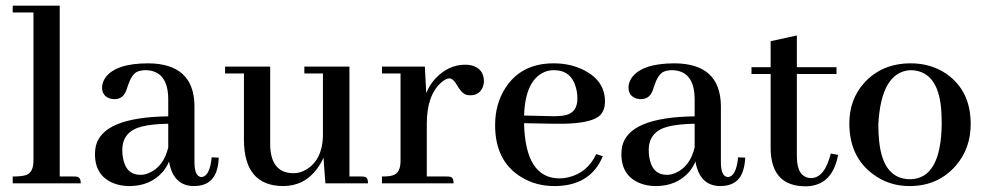

<svg xmlns="http://www.w3.org/2000/svg" viewBox="-20 -655 3523 686"><path d="M245.1 -24.4H193.4V-634.8H25.4V-610.4H99.6V-81.1Q99.6 -38.1 72.3 -29.3Q56.6 -24.4 25.4 -24.4V0H268.6Q268.6 -20.5 255.9 -23.4Q251 -24.4 245.1 -24.4Z M671.9 9.8Q740.2 9.8 755.9 -51.8Q760.7 -69.3 761.7 -91.8L736.3 -92.8Q729.5 -23.4 699.2 -22.5Q675.8 -24.4 674.8 -72.3V-277.3Q672.9 -427.7 509.8 -428.7Q391.6 -428.7 355.5 -376Q344.7 -359.4 344.7 -342.8Q344.7 -311.5 374 -302.7Q381.8 -300.8 389.6 -300.8Q419.9 -300.8 431.6 -333Q433.6 -337.9 436.5 -347.7Q449.2 -386.7 467.8 -397.5Q481.4 -404.3 501 -404.3Q580.1 -402.3 581.1 -301.8V-239.3Q346.7 -236.3 322.3 -132.8Q319.3 -119.1 319.3 -104.5Q319.3 -26.4 386.7 0Q412.1 9.8 442.4 9.8Q516.6 9.8 561.5 -41Q576.2 -58.6 584 -78.1Q598.6 8.8 671.9 9.8ZM482.4 -30.3Q428.7 -30.3 418.9 -93.8Q417 -105.5 417 -119.1Q417 -185.5 487.3 -203.1Q523.4 -211.9 581.1 -212.9V-127.9Q564.5 -59.6 512.7 -37.1Q497.1 -30.3 482.4 -30.3Z M1270.5 -24.4H1228.5V-417H1067.4V-392.6H1133.8V-167Q1130.9 -84 1075.2 -49.8Q1052.7 -36.1 1029.3 -36.1Q959 -36.1 947.3 -111.3Q945.3 -125 945.3 -138.7V-417H784.2V-392.6H851.6V-154.3Q852.5 8.8 991.2 9.8Q1067.4 9.8 1113.3 -52.7Q1127 -71.3 1135.7 -91.8L1142.6 0H1294.9Q1294.9 -21.5 1282.2 -23.4Q1277.3 -24.4 1270.5 -24.4Z M1576.2 -24.4H1504.9V-212.9Q1504.9 -314.5 1556.6 -360.4Q1572.3 -374 1585 -375Q1598.6 -375 1612.3 -351.6Q1628.9 -322.3 1645.5 -316.4Q1652.3 -314.5 1660.2 -314.5Q1694.3 -314.5 1706.1 -346.7Q1709 -355.5 1709 -364.3Q1709 -410.2 1663.1 -421.9Q1652.3 -423.8 1641.6 -423.8Q1583 -423.8 1536.1 -375Q1514.6 -351.6 1502.9 -322.3L1498 -417H1344.7V-392.6H1411.1V-80.1Q1411.1 -36.1 1382.8 -28.3Q1370.1 -24.4 1344.7 -24.4V0H1600.6Q1600.6 -21.5 1587.9 -23.4Q1583 -24.4 1576.2 -24.4Z M1959 -404.3Q2021.5 -404.3 2038.1 -340.8Q2043 -322.3 2043 -302.7Q2043 -254.9 2002.9 -244.1Q1980.5 -238.3 1939.5 -240.2L1852.5 -242.2Q1856.4 -367.2 1924.8 -397.5Q1940.4 -404.3 1959 -404.3ZM2133.8 -96.7 2110.4 -104.5Q2078.1 -37.1 2010.7 -21.5Q1995.1 -17.6 1979.5 -17.6Q1857.4 -17.6 1852.5 -212.9Q1852.5 -213.9 1852.5 -214.8L1959 -212.9Q2092.8 -210 2126 -245.1Q2141.6 -263.7 2141.6 -292Q2141.6 -365.2 2068.4 -403.3Q2019.5 -428.7 1958 -428.7Q1841.8 -428.7 1785.2 -339.8Q1749 -283.2 1749 -208Q1749 -78.1 1843.8 -21.5Q1895.5 9.8 1960.9 9.8Q2071.3 9.8 2120.1 -69.3Q2127.9 -83 2133.8 -96.7Z M2552.7 9.8Q2621.1 9.8 2636.7 -51.8Q2641.6 -69.3 2642.6 -91.8L2617.2 -92.8Q2610.4 -23.4 2580.1 -22.5Q2556.6 -24.4 2555.7 -72.3V-277.3Q2553.7 -427.7 2390.6 -428.7Q2272.5 -428.7 2236.3 -376Q2225.6 -359.4 2225.6 -342.8Q2225.6 -311.5 2254.9 -302.7Q2262.7 -300.8 2270.5 -300.8Q2300.8 -300.8 2312.5 -333Q2314.5 -337.9 2317.4 -347.7Q2330.1 -386.7 2348.6 -397.5Q2362.3 -404.3 2381.8 -404.3Q2460.9 -402.3 2461.9 -301.8V-239.3Q2227.5 -236.3 2203.1 -132.8Q2200.2 -119.1 2200.2 -104.5Q2200.2 -26.4 2267.6 0Q2293 9.8 2323.2 9.8Q2397.5 9.8 2442.4 -41Q2457 -58.6 2464.8 -78.1Q2479.5 8.8 2552.7 9.8ZM2363.3 -30.3Q2309.6 -30.3 2299.8 -93.8Q2297.9 -105.5 2297.9 -119.1Q2297.9 -185.5 2368.2 -203.1Q2404.3 -211.9 2461.9 -212.9V-127.9Q2445.3 -59.6 2393.6 -37.1Q2377.9 -30.3 2363.3 -30.3Z M2665 -390.6H2733.4V-127.9Q2733.4 0 2839.8 9.8Q2848.6 10.7 2856.4 10.7Q2939.5 10.7 2966.8 -71.3Q2971.7 -85.9 2974.6 -101.6L2948.2 -106.4Q2926.8 -19.5 2877.9 -18.6Q2828.1 -20.5 2827.1 -93.8V-390.6H2968.8V-415H2827.1V-528.3L2733.4 -507.8V-415H2665Z M3118.2 -210Q3127.9 -396.5 3231.4 -404.3Q3324.2 -404.3 3340.8 -283.2Q3344.7 -252 3344.7 -213.9Q3342.8 -16.6 3232.4 -14.6Q3134.8 -14.6 3121.1 -151.4Q3118.2 -177.7 3118.2 -210ZM3234.4 -428.7Q3129.9 -428.7 3066.4 -357.4Q3014.6 -298.8 3014.6 -213.9Q3014.6 -95.7 3098.6 -33.2Q3155.3 9.8 3229.5 9.8Q3331.1 9.8 3394.5 -62.5Q3448.2 -124 3448.2 -211.9Q3448.2 -330.1 3362.3 -390.6Q3306.6 -428.7 3234.4 -428.7Z"/></svg>

Font: Abhaya Libre SemiBold
Style: Regular
Weight: 600
Designer: Pushpananda Ekanayake, Sol Matas, Pathum Egodawatta
Foundry: Mooniak
Version: Version 1.050 ; ttfautohint (v1.6)